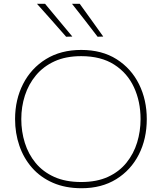

<svg xmlns="http://www.w3.org/2000/svg" viewBox="-20 -990 859 1019"><path d="M413 9Q327 9 261 -19.8Q195 -48.5 150.2 -99.5Q105.5 -150.5 82.8 -216.8Q60 -283 60 -358Q60 -461.5 102.8 -544.8Q145.5 -628 224.2 -676.5Q303 -725 411 -725Q521 -725 598.8 -675.8Q676.5 -626.5 717.8 -543.2Q759 -460 759 -358Q759 -253 716.8 -170Q674.5 -87 596.8 -39Q519 9 413 9ZM411 -24Q494 -24 553.5 -51.5Q613 -79 651.2 -126.5Q689.5 -174 707.8 -233.8Q726 -293.5 726 -358Q726 -451 691 -526.8Q656 -602.5 586 -647.2Q516 -692 411 -692Q329.5 -692 269.8 -664.8Q210 -637.5 170.8 -590.2Q131.5 -543 112.2 -483.2Q93 -423.5 93 -358Q93 -292 111.8 -232Q130.5 -172 169.2 -125Q208 -78 268 -51Q328 -24 411 -24ZM331 -795Q292.5 -838.5 254.5 -882Q216 -925 176 -970H219Q254.5 -927.5 291 -883.5Q327.5 -839.5 364 -796ZM498 -795Q464.5 -838.5 431 -882Q397 -925 362 -970H403Q434 -927.5 465 -884Q496 -840.5 528 -796Z"/></svg>

Font: Heraclito Thin
Style: Regular
Weight: 100
Designer: Kostas Bartsokas (font) & Cristiano Sobral (main changes)
Foundry: Kostas Bartsokas (font) & Cristiano Sobral (main changes)
Version: Version 1.00;July 8, 2020;FontCreator 13.0.0.2655 64-bit